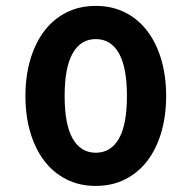

<svg xmlns="http://www.w3.org/2000/svg" viewBox="-20 -610 640 641"><path d="M534.7 -289.6Q534.7 -223.6 518.6 -168.5Q502.4 -113.3 472.2 -73.5Q441.9 -33.7 398.2 -11.5Q354.5 10.7 299.8 10.7Q244.6 10.7 201.2 -11.5Q157.7 -33.7 127.4 -73.5Q97.2 -113.3 81.1 -168.5Q64.9 -223.6 64.9 -289.6Q64.9 -355.5 81.1 -410.6Q97.2 -465.8 127.4 -505.9Q157.7 -545.9 201.2 -568.1Q244.6 -590.3 299.8 -590.3Q354.5 -590.3 398.2 -568.1Q441.9 -545.9 472.2 -505.9Q502.4 -465.8 518.6 -410.6Q534.7 -355.5 534.7 -289.6ZM403.8 -289.6Q403.8 -384.8 377 -432.1Q350.1 -479.5 299.8 -479.5Q249.5 -479.5 222.7 -432.1Q195.8 -384.8 195.8 -289.6Q195.8 -194.3 222.7 -147.2Q249.5 -100.1 299.8 -100.1Q350.1 -100.1 377 -147.2Q403.8 -194.3 403.8 -289.6Z"/></svg>

Font: Courier Prime
Style: Bold
Weight: 700
Monospace: yes
Designer: Alan Dague-Greene
Foundry: Quote-Unquote Apps
Version: Version 1.202